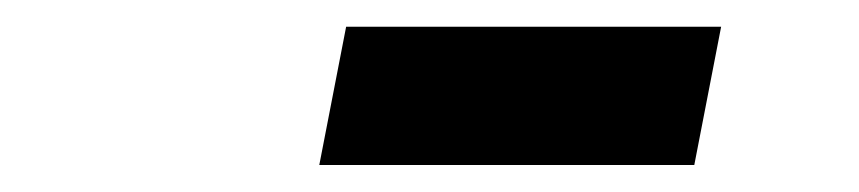

<svg xmlns="http://www.w3.org/2000/svg" viewBox="-20 -682 640 143"><path d="M237.8 -662.1H517.1L497.1 -559.1H217.8Z"/></svg>

Font: Cousine
Style: Bold Italic
Weight: 700
Italic angle: -12°
Monospace: yes
Designer: Steve Matteson
Foundry: Ascender Corporation
Version: Version 1.20